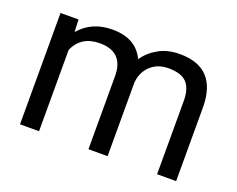

<svg xmlns="http://www.w3.org/2000/svg" viewBox="-91 -697 1058 856"><g transform="rotate(20 438.0 -269.0)"><path d="M153.3 -528.3 155.8 -469.7Q213.9 -538.1 312.5 -538.1Q423.3 -538.1 463.4 -453.1Q489.7 -491.2 532 -514.6Q574.2 -538.1 631.8 -538.1Q805.7 -538.1 808.6 -354V0H718.3V-348.6Q718.3 -405.3 692.4 -433.3Q666.5 -461.4 605.5 -461.4Q555.2 -461.4 522 -431.4Q488.8 -401.4 483.4 -350.6V0H392.6V-346.2Q392.6 -461.4 279.8 -461.4Q190.9 -461.4 158.2 -385.7V0H67.9V-528.3Z"/></g></svg>

Font: Roboto
Style: Regular
Weight: 400
Designer: Google
Version: Version 2.001047; 2015